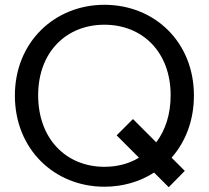

<svg xmlns="http://www.w3.org/2000/svg" viewBox="-20 -769 870 800"><path d="M534 -273 466 -205 559 -112C518 -87 469 -74 415 -74C257 -74 139 -189 139 -372C139 -553 257 -666 415 -666C573 -666 691 -553 691 -372C691 -293 669 -226 631 -176ZM42 -371C42 -147 207 9 415 9C492 9 563 -12 622 -50L683 11L750 -57L695 -112C753 -178 788 -267 788 -371C788 -593 625 -749 415 -749C207 -749 42 -593 42 -371Z"/></svg>

Font: Malmofest
Style: Regular
Weight: 400
Designer: Jonny Pinhorn (Poppins), Kolossal
Version: Version 1.004;Glyphs 3.1.2 (3151)